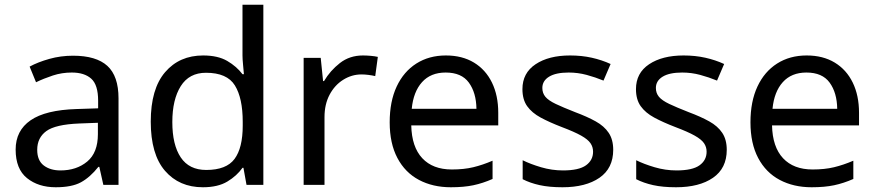

<svg xmlns="http://www.w3.org/2000/svg" viewBox="-20 -780 3695 810"><path d="M288 -545Q386 -545 433 -502Q480 -459 480 -365V0H416L399 -76H395Q360 -32 321.5 -11Q283 10 215 10Q142 10 94 -28.5Q46 -67 46 -149Q46 -229 109 -272.5Q172 -316 303 -320L394 -323V-355Q394 -422 365 -448Q336 -474 283 -474Q241 -474 203 -461.5Q165 -449 132 -433L105 -499Q140 -518 188 -531.5Q236 -545 288 -545ZM314 -259Q214 -255 175.5 -227Q137 -199 137 -148Q137 -103 164.5 -82Q192 -61 235 -61Q303 -61 348 -98.5Q393 -136 393 -214V-262Z M836 10Q736 10 676 -59.5Q616 -129 616 -267Q616 -405 676.5 -475.5Q737 -546 837 -546Q899 -546 938.5 -523Q978 -500 1003 -467H1009Q1008 -480 1005.5 -505.5Q1003 -531 1003 -546V-760H1091V0H1020L1007 -72H1003Q979 -38 939 -14Q899 10 836 10ZM850 -63Q935 -63 969.5 -109.5Q1004 -156 1004 -250V-266Q1004 -366 971 -419.5Q938 -473 849 -473Q778 -473 742.5 -416.5Q707 -360 707 -265Q707 -169 742.5 -116Q778 -63 850 -63Z M1511 -546Q1526 -546 1543.5 -544.5Q1561 -543 1574 -540L1563 -459Q1550 -462 1534.5 -464Q1519 -466 1505 -466Q1464 -466 1428 -443.5Q1392 -421 1370.5 -380.5Q1349 -340 1349 -286V0H1261V-536H1333L1343 -438H1347Q1373 -482 1414 -514Q1455 -546 1511 -546Z M1861 -546Q1930 -546 1979.5 -516Q2029 -486 2055.5 -431.5Q2082 -377 2082 -304V-251H1715Q1717 -160 1761.5 -112.5Q1806 -65 1886 -65Q1937 -65 1976.5 -74.5Q2016 -84 2058 -102V-25Q2017 -7 1977 1.5Q1937 10 1882 10Q1806 10 1747.5 -21Q1689 -52 1656.5 -113.5Q1624 -175 1624 -264Q1624 -352 1653.5 -415Q1683 -478 1736.5 -512Q1790 -546 1861 -546ZM1860 -474Q1797 -474 1760.5 -433.5Q1724 -393 1717 -321H1990Q1989 -389 1958 -431.5Q1927 -474 1860 -474Z M2567 -148Q2567 -70 2509 -30Q2451 10 2353 10Q2297 10 2256.5 1Q2216 -8 2185 -24V-104Q2217 -88 2262.5 -74.5Q2308 -61 2355 -61Q2422 -61 2452 -82.5Q2482 -104 2482 -140Q2482 -160 2471 -176Q2460 -192 2431.5 -208Q2403 -224 2350 -244Q2298 -264 2261 -284Q2224 -304 2204 -332Q2184 -360 2184 -404Q2184 -472 2239.5 -509Q2295 -546 2385 -546Q2434 -546 2476.5 -536.5Q2519 -527 2556 -510L2526 -440Q2492 -454 2455 -464Q2418 -474 2379 -474Q2325 -474 2296.5 -456.5Q2268 -439 2268 -409Q2268 -387 2281 -371.5Q2294 -356 2324.5 -341.5Q2355 -327 2406 -307Q2457 -288 2493 -268Q2529 -248 2548 -219.5Q2567 -191 2567 -148Z M3046 -148Q3046 -70 2988 -30Q2930 10 2832 10Q2776 10 2735.5 1Q2695 -8 2664 -24V-104Q2696 -88 2741.5 -74.5Q2787 -61 2834 -61Q2901 -61 2931 -82.5Q2961 -104 2961 -140Q2961 -160 2950 -176Q2939 -192 2910.5 -208Q2882 -224 2829 -244Q2777 -264 2740 -284Q2703 -304 2683 -332Q2663 -360 2663 -404Q2663 -472 2718.5 -509Q2774 -546 2864 -546Q2913 -546 2955.5 -536.5Q2998 -527 3035 -510L3005 -440Q2971 -454 2934 -464Q2897 -474 2858 -474Q2804 -474 2775.5 -456.5Q2747 -439 2747 -409Q2747 -387 2760 -371.5Q2773 -356 2803.5 -341.5Q2834 -327 2885 -307Q2936 -288 2972 -268Q3008 -248 3027 -219.5Q3046 -191 3046 -148Z M3383 -546Q3452 -546 3501.5 -516Q3551 -486 3577.5 -431.5Q3604 -377 3604 -304V-251H3237Q3239 -160 3283.5 -112.5Q3328 -65 3408 -65Q3459 -65 3498.5 -74.5Q3538 -84 3580 -102V-25Q3539 -7 3499 1.5Q3459 10 3404 10Q3328 10 3269.5 -21Q3211 -52 3178.5 -113.5Q3146 -175 3146 -264Q3146 -352 3175.5 -415Q3205 -478 3258.5 -512Q3312 -546 3383 -546ZM3382 -474Q3319 -474 3282.5 -433.5Q3246 -393 3239 -321H3512Q3511 -389 3480 -431.5Q3449 -474 3382 -474Z"/></svg>

Font: Noto Sans Linear A
Style: Regular
Weight: 400
Designer: Monotype Design Team
Foundry: Monotype Imaging Inc.
Version: Version 2.002; ttfautohint (v1.8.4.7-5d5b)